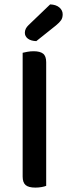

<svg xmlns="http://www.w3.org/2000/svg" viewBox="-20 -847 314 873"><path d="M190 -2Q183 1 169.5 3.5Q156 6 141 6Q110 6 96.5 -5.5Q83 -17 83 -44V-607Q91 -609 104.5 -611.5Q118 -614 133 -614Q162 -614 176 -603Q190 -592 190 -564ZM208 -827Q235 -826 250 -813Q265 -800 265 -782Q265 -766 258 -755.5Q251 -745 234 -731L145 -660Q120 -661 106.5 -671.5Q93 -682 93 -698Q93 -717 110 -733Z"/></svg>

Font: Baloo Da 2 Medium
Style: Regular
Weight: 500
Designer: Noopur Datye, Sulekha Rajkumar and Ek Type
Foundry: Ek Type
Version: Version 1.640;hotconv 1.0.111;makeotfexe 2.5.65597; ttfautoh